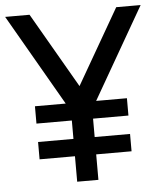

<svg xmlns="http://www.w3.org/2000/svg" viewBox="-52 -765 678 811"><g transform="rotate(-5 287.0 -360.0)"><path d="M92.5 -259.5H242.5V-181.5H92.5V-108H242.5V0H332.5V-108H482.5V-181.5H332.5V-259.5H482.5V-333H352L574.5 -720H471L287.5 -401.5L103.5 -720H0L223 -333H92.5Z"/></g></svg>

Font: Eudonet Medium
Style: Regular
Weight: 500
Designer: Mikhail Sharanda
Foundry: Mikhail Sharanda
Version: Version 4.503;Glyphs 3.1.2 (3151)